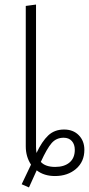

<svg xmlns="http://www.w3.org/2000/svg" viewBox="-20 -761 390 842"><path d="M350 -104Q350 -52 313.5 -20.5Q277 11 221 11Q173 11 141 -14L107 61L75 47L116 -39Q93 -74 93 -119V-735L138 -741V-117Q138 -106 140 -90Q164 -141 191.5 -167Q219 -193 261 -193Q301 -193 325.5 -168Q350 -143 350 -104ZM308 -104Q308 -128 295 -142.5Q282 -157 259 -157Q227 -157 206.5 -133.5Q186 -110 159 -51Q179 -29 222 -29Q262 -29 285 -48.5Q308 -68 308 -104Z"/></svg>

Font: Fira Sans Condensed ExtraLight
Style: Regular
Weight: 275
Width: 3
Designer: Carrois Corporate & Edenspiekermann AG
Foundry: Carrois Corporate GbR & Edenspiekermann AG
Version: Version 4.203